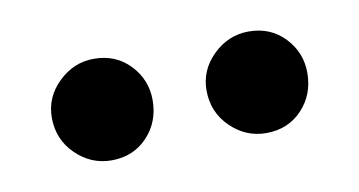

<svg xmlns="http://www.w3.org/2000/svg" viewBox="-32 -741 452 242"><g transform="rotate(-10 194.5 -620.0)"><path d="M31 -621Q31 -647 50.5 -666Q70 -685 96 -685Q124 -685 142 -666Q160 -647 160 -621Q160 -593 142 -574Q124 -555 96 -555Q70 -555 50.5 -574Q31 -593 31 -621ZM229 -621Q229 -647 248.5 -666Q268 -685 294 -685Q322 -685 340 -666Q358 -647 358 -621Q358 -593 340 -574Q322 -555 294 -555Q268 -555 248.5 -574Q229 -593 229 -621Z"/></g></svg>

Font: Mukta Mahee
Style: Bold
Weight: 700
Designer: Shuchita Grover, Noopur Datye, Girish Dalvi, Yashodeep Gholap
Foundry: Ek Type
Version: Version 2.538;PS 1.000;hotconv 16.6.51;makeotf.lib2.5.65220;